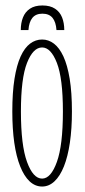

<svg xmlns="http://www.w3.org/2000/svg" viewBox="-20 -671 312 702"><path d="M134 11Q108.5 11 88.2 -8Q68 -27 53.8 -62.8Q39.5 -98.5 32.2 -149.2Q25 -200 25 -263.5Q25 -333 33 -383Q41 -433 55.5 -464.8Q70 -496.5 90 -511.5Q110 -526.5 134 -526.5Q157.5 -526.5 177.2 -511.5Q197 -496.5 211.8 -464.8Q226.5 -433 234.8 -383Q243 -333 243 -263.5Q243 -200 235.5 -149.2Q228 -98.5 213.8 -62.8Q199.5 -27 179.2 -8Q159 11 134 11ZM134 -18Q166 -18 188 -79Q210 -140 210 -263.5Q210 -384.5 188 -441Q166 -497.5 134 -497.5Q101 -497.5 78.8 -441Q56.5 -384.5 56.5 -263.5Q56.5 -140 78.8 -79Q101 -18 134 -18ZM135 -651Q163.5 -651 181.2 -639.2Q199 -627.5 207 -607.2Q215 -587 215 -561H186.5Q184.5 -590.5 172 -605.8Q159.5 -621 135 -621Q111 -621 98.5 -605.8Q86 -590.5 84 -561H56Q56 -587 64 -607.2Q72 -627.5 89.5 -639.2Q107 -651 135 -651Z"/></svg>

Font: Imbue Thin
Style: Regular
Weight: 100
Designer: Tyler Finck
Foundry: Etcetera Type Company
Version: Version 1.102